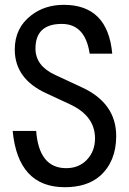

<svg xmlns="http://www.w3.org/2000/svg" viewBox="-20 -783 540 806"><path d="M33.2 -233.4H131.8Q143.6 -77.1 257.8 -77.1Q310.5 -77.1 343.8 -111.3Q378.9 -147.5 378.9 -202.1Q378.9 -296.9 272.5 -345.7L173.8 -391.6Q42 -452.1 42 -575.2Q42 -666 111.3 -718.8Q168 -762.7 248 -762.7Q432.6 -762.7 451.2 -557.6H356.4Q337.9 -682.6 239.3 -682.6Q128.9 -682.6 128.9 -579.1Q128.9 -506.8 210.9 -468.8L322.3 -417Q467.8 -350.6 467.8 -211.9Q467.8 -105.5 400.4 -44.9Q345.7 2.9 252 2.9Q55.7 2.9 33.2 -233.4Z"/></svg>

Font: MotoyaLCedar
Style: W3 mono
Weight: 400
Version: Version 1.01